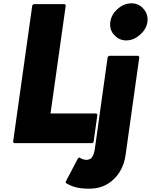

<svg xmlns="http://www.w3.org/2000/svg" viewBox="-20 -857 911 1159"><path d="M377 -825 371 -832H183L175 -825L59 0L65 7H537L545 0L568 -165L562 -172H285ZM638 -520 630 -513 552 45C548 70 541 87 530 99C523 104 512 108 501 108C479 108 458 93 458 93L450 100L375 243L381 250C404 261 433 282 517 282C577 282 621 264 655 235L656 234L664 227C708 188 731 131 738 79L821 -513L815 -520ZM774 -837C745 -837 717 -826 695 -807L687 -800C665 -781 650 -754 646 -725C642 -696 649 -670 665 -651L672 -644C688 -625 713 -613 742 -613C771 -613 798 -624 820 -643L828 -650C850 -669 866 -696 870 -725C874 -754 866 -780 850 -799L844 -806C828 -825 803 -837 774 -837Z"/></svg>

Font: Hussar Woodtype
Style: BlkObl
Weight: 900
Foundry: Cannot Into Space Fonts
Version: Version 1.07